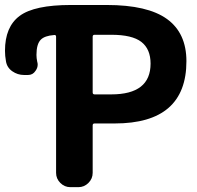

<svg xmlns="http://www.w3.org/2000/svg" viewBox="-149 -775 796 774"><path d="M232.4 -634.8Q224.6 -634.8 224.6 -627V-402.3Q224.6 -394.5 232.4 -394.5H299.8Q458 -394.5 458 -518.6Q458 -577.1 420.9 -606Q383.8 -634.8 299.8 -634.8ZM77.1 -627Q77.1 -634.8 69.3 -633.8Q31.2 -630.9 15.6 -615.2Q-2 -597.7 -2 -553.7Q-2 -541 1 -526.4Q2.9 -520.5 2.9 -514.6Q2.9 -501 -5.9 -489.3Q-16.6 -472.7 -36.1 -472.7H-51.8Q-78.1 -472.7 -99.6 -487.8Q-121.1 -502.9 -125 -528.3Q-128.9 -549.8 -128.9 -570.3Q-128.9 -667 -69.8 -710.9Q-10.7 -754.9 136.7 -754.9H281.2Q446.3 -754.9 524.4 -698.2Q602.5 -641.6 602.5 -528.3Q602.5 -277.3 313.5 -277.3H232.4Q224.6 -277.3 224.6 -269.5V-78.1Q224.6 -54.7 207.5 -37.6Q190.4 -20.5 167 -20.5H134.8Q111.3 -20.5 94.2 -37.6Q77.1 -54.7 77.1 -78.1Z"/></svg>

Font: Gen Jyuu Gothic Bold
Style: Bold
Weight: 700
Designer: [Source Han Sans]
Ryoko NISHIZUKA  (kana & ideographs); Paul D. Hunt (Latin, Greek & Cyrillic); Wenlong ZHANG  (bopomofo
Version: Version 1.002.20150607